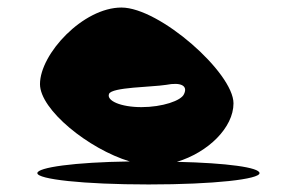

<svg xmlns="http://www.w3.org/2000/svg" viewBox="-20 -733 809 509"><path d="M79 -274C79 -258 199 -244 374 -244C549 -244 668 -258 668 -274C668 -289 582 -301 449 -304C532 -329 599 -395 599 -459C599 -540 403 -713 302 -713C200 -713 86 -590 86 -510C86 -442 215 -338 324 -305C177 -303 79 -289 79 -274ZM269 -484C276 -502 382 -502 420 -508C461 -516 478 -505 468 -484C461 -466 410 -449 355 -449C300 -449 262 -466 269 -484Z"/></svg>

Font: Ampere
Style: Ext
Weight: 400
Version: Version 1